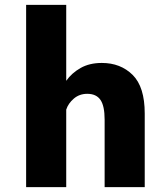

<svg xmlns="http://www.w3.org/2000/svg" viewBox="-20 -770 690 790"><path d="M87.5 0V-750H252.5V-437.5Q275 -469.5 311.5 -490.2Q348 -511 399 -511Q476 -511 525.8 -461.8Q575.5 -412.5 575.5 -303V0H410.5V-277.5Q410.5 -334.5 393.2 -359.2Q376 -384 339 -384Q307 -384 284 -364.5Q261 -345 252.5 -319V0Z"/></svg>

Font: Trispace
Style: Bold
Weight: 700
Designer: Tyler Finck
Foundry: Etcetera Type Company
Version: Version 1.210; ttfautohint (v1.8.3)